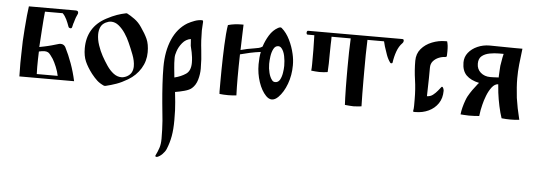

<svg xmlns="http://www.w3.org/2000/svg" viewBox="-53 -607 3309 1188"><g transform="rotate(5 1601.0 -12.5)"><path d="M83 -437H374Q390 -437 390 -424Q390 -418 388 -415Q385 -408 382.5 -402.5Q380 -397 378 -392L372 -373Q371 -369 369.5 -364Q368 -359 366 -354L361 -333Q359 -323 349.5 -324.5Q340 -326 338 -333Q330 -356 320 -377Q310 -398 295 -413H185Q183 -394 180.5 -364Q178 -334 176 -301Q174 -268 172 -239Q170 -210 169 -192L199 -198Q210 -200 221.5 -203Q233 -206 245 -209L290 -222Q293 -223 299 -223Q310 -223 317.5 -218Q325 -213 329 -206Q352 -161 371 -108.5Q390 -56 402 0H62Q62 -27 61.5 -45.5Q61 -64 61 -83Q61 -106 62 -136.5Q63 -167 64 -219Q66 -253 69 -296.5Q72 -340 76 -379Q80 -418 83 -437ZM167 -68Q167 -56 167.5 -45.5Q168 -35 168 -24H298Q293 -50 281 -79Q269 -108 258 -126Q251 -137 241.5 -149Q232 -161 226 -164Q216 -169 204 -169Q195 -169 186 -167.5Q177 -166 169 -164Q168 -141 167.5 -116Q167 -91 167 -68Z M598 12H589Q562 0 545 -15.5Q528 -31 509 -55Q480 -93 465 -127Q450 -161 450 -209Q450 -274 479 -323Q508 -372 567 -403Q603 -422 630.5 -431.5Q658 -441 683 -446Q685 -447 689 -447Q691 -447 693 -446Q713 -436 739.5 -417Q766 -398 785 -369Q811 -332 825.5 -300Q840 -268 840 -218Q840 -163 811.5 -116.5Q783 -70 734 -41Q697 -19 664.5 -7.5Q632 4 598 12ZM725 -59Q745 -70 753.5 -86.5Q762 -103 762 -124Q762 -157 747 -196Q732 -235 717 -268Q705 -296 687 -323Q669 -350 646.5 -368.5Q624 -387 598 -387Q583 -387 565 -378Q543 -367 534 -347Q525 -327 525 -302Q525 -270 537 -234.5Q549 -199 565 -170Q581 -141 600 -113Q619 -85 642 -67.5Q665 -50 691 -50Q707 -50 725 -59Z M1162 -382Q1162 -318 1169 -261Q1176 -204 1176 -145Q1176 -111 1166 -76.5Q1156 -42 1133 -22Q1119 -9 1087.5 -0.5Q1056 8 1030 12Q1034 48 1036.5 74Q1039 100 1040 125.5Q1041 151 1041 187Q1041 243 1033.5 285.5Q1026 328 1009 369Q1002 385 986 401Q970 417 954 422H951Q943 422 943 416Q943 414 944 413Q956 389 964 365Q972 341 972 307Q972 281 971 251.5Q970 222 968 196Q963 147 957.5 88.5Q952 30 948.5 -29Q945 -88 945 -136Q945 -234 976.5 -307Q1008 -380 1069 -417Q1089 -428 1112 -436.5Q1135 -445 1158 -445Q1165 -445 1165 -435Q1165 -425 1163.5 -409Q1162 -393 1162 -382ZM1018 -77Q1059 -87 1088.5 -107Q1118 -127 1118 -177Q1118 -194 1116 -211Q1114 -228 1111 -242L1102 -281Q1101 -292 1100.5 -303.5Q1100 -315 1099 -323Q1068 -318 1047 -292.5Q1026 -267 1017 -239Q1009 -217 1009 -198Q1009 -164 1012 -136.5Q1015 -109 1018 -77Z M1408 -110Q1408 -82 1408.5 -53Q1409 -24 1410 0Q1383 3 1359 3Q1331 3 1305 0Q1304 -7 1304 -15Q1304 -23 1304 -33V-76Q1304 -147 1306 -226.5Q1308 -306 1313 -372Q1315 -392 1316.5 -406.5Q1318 -421 1320 -429Q1341 -435 1362 -437.5Q1383 -440 1403 -440H1416Q1415 -408 1413.5 -365.5Q1412 -323 1411 -282Q1428 -287 1451.5 -292Q1475 -297 1497 -300Q1511 -302 1523 -305Q1535 -308 1545 -315Q1557 -353 1578 -387Q1599 -421 1630 -438Q1634 -440 1637.5 -441.5Q1641 -443 1645 -443Q1650 -443 1654 -439Q1683 -414 1703.5 -372.5Q1724 -331 1734 -286Q1738 -269 1740 -251.5Q1742 -234 1742 -216Q1742 -154 1722 -100Q1702 -46 1670 -14Q1650 6 1630 6Q1612 6 1594 -12Q1565 -42 1547.5 -94Q1530 -146 1530 -204Q1530 -247 1537 -281Q1504 -277 1471.5 -270Q1439 -263 1410 -255Q1409 -220 1408.5 -182.5Q1408 -145 1408 -110ZM1689 -208Q1689 -239 1683 -268.5Q1677 -298 1663 -315Q1654 -326 1642 -326Q1623 -326 1612.5 -305.5Q1602 -285 1598.5 -258.5Q1595 -232 1595 -212Q1595 -184 1602 -156.5Q1609 -129 1622 -113Q1629 -103 1642 -103Q1661 -103 1671 -121Q1681 -139 1685 -164Q1689 -189 1689 -208Z M2187 0Q2174 1 2162.5 2.5Q2151 4 2137 4Q2124 4 2110.5 2.5Q2097 1 2084 0Q2083 -16 2082 -45Q2081 -74 2080.5 -108.5Q2080 -143 2080 -176Q2080 -209 2080 -233Q2080 -277 2081 -326.5Q2082 -376 2084 -413H1965Q1965 -404 1965 -392Q1965 -380 1964 -365L1963 -303Q1963 -277 1962.5 -246.5Q1962 -216 1960 -193Q1936 -189 1908 -189Q1895 -189 1883 -190.5Q1871 -192 1858 -193Q1860 -210 1860 -234Q1860 -258 1860 -278V-321Q1860 -344 1859 -368Q1858 -392 1858 -413H1817Q1809 -413 1809 -425Q1809 -429 1811 -433Q1813 -437 1817 -437H2402Q2412 -437 2412 -428Q2412 -418 2405 -411Q2384 -390 2372 -356.5Q2360 -323 2355 -286Q2354 -282 2348.5 -281.5Q2343 -281 2341 -284Q2326 -304 2316.5 -330Q2307 -356 2299 -382L2291 -413H2188Q2186 -370 2185.5 -319Q2185 -268 2185 -217V-159Q2185 -120 2185.5 -78Q2186 -36 2187 0Z M2685 -140Q2685 -94 2663 -61.5Q2641 -29 2604 -11.5Q2567 6 2522 6H2512Q2511 6 2509 4Q2507 2 2508 0Q2511 -14 2511 -31V-72Q2511 -136 2502.5 -193Q2494 -250 2494 -310Q2494 -354 2520 -384.5Q2546 -415 2586.5 -431Q2627 -447 2668 -447H2680Q2684 -433 2685.5 -420Q2687 -407 2687 -387Q2687 -376 2686.5 -367.5Q2686 -359 2686 -355Q2686 -353 2682 -351Q2678 -349 2676 -349Q2657 -349 2636.5 -340.5Q2616 -332 2602 -316Q2588 -300 2588 -275Q2588 -245 2587.5 -209Q2587 -173 2586 -142.5Q2585 -112 2585 -98Q2606 -98 2622 -110.5Q2638 -123 2650.5 -138.5Q2663 -154 2670 -163Q2671 -164 2673 -164Q2678 -164 2681.5 -155Q2685 -146 2685 -140Z M2792 -326Q2792 -360 2813 -386.5Q2834 -413 2869 -428.5Q2904 -444 2945 -444L3100 -442H3148Q3141 -386 3136.5 -343.5Q3132 -301 3132 -257Q3132 -231 3134 -201Q3136 -171 3140 -136Q3145 -102 3151 -72.5Q3157 -43 3162 -24Q3167 -5 3167 -2Q3142 1 3111 1Q3086 1 3057 -2Q3046 -34 3037 -76Q3028 -118 3023 -158L3018 -210Q2996 -209 2978.5 -186Q2961 -163 2949 -132Q2937 -101 2931 -75Q2927 -59 2923.5 -41.5Q2920 -24 2918 -4Q2885 -1 2854 -1Q2840 -1 2821 -2.5Q2802 -4 2802 -4Q2804 -25 2810 -48Q2816 -71 2823 -90Q2830 -109 2835 -118Q2848 -141 2861 -159.5Q2874 -178 2891 -199L2899 -208Q2847 -219 2819.5 -246.5Q2792 -274 2792 -326ZM2881 -326Q2881 -292 2905 -271Q2929 -250 2965 -250Q2973 -250 2985.5 -250.5Q2998 -251 3017 -252Q3017 -252 3017.5 -265Q3018 -278 3019 -295Q3020 -312 3021 -325Q3026 -359 3029.5 -375.5Q3033 -392 3035 -400H3005Q2977 -400 2948 -394.5Q2919 -389 2900 -373.5Q2881 -358 2881 -326Z"/></g></svg>

Font: Ponomar
Style: Regular
Weight: 400
Version: Version 1.301; ttfautohint (v1.8.4.7-5d5b)